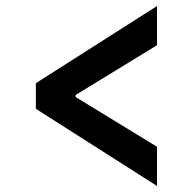

<svg xmlns="http://www.w3.org/2000/svg" viewBox="-20 -613 640 637"><path d="M99 -252V-337L501 -593V-463L231 -298V-291L501 -126V4Z"/></svg>

Font: IBM Plex Sans KR SemiBold
Style: Regular
Weight: 600
Designer: Mike Abbink; Paul van der Laan; Pieter van Rosmalen; Wujin Sim; Chorong Kim; Dohee Lee;
Foundry: Sandoll Inc.
Version: Version 1.000